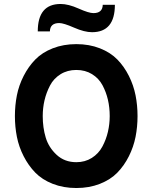

<svg xmlns="http://www.w3.org/2000/svg" viewBox="-20 -934 767 966"><path d="M443 -772Q405 -772 352.5 -795Q300 -818 278 -818Q232 -818 231 -776H170Q170 -914 285 -914Q324 -914 375.5 -891Q427 -868 450 -868Q496 -868 497 -910H558Q558 -772 443 -772ZM65 -245.5Q55 -296 55 -350Q55 -404 65 -454.5Q75 -505 99 -552Q123 -599 157.5 -634.5Q192 -670 245.5 -691Q299 -712 364 -712Q429 -712 482.5 -691Q536 -670 570.5 -634.5Q605 -599 628.5 -552Q652 -505 662 -454.5Q672 -404 672 -350Q672 -296 662 -245.5Q652 -195 628.5 -148Q605 -101 570.5 -65.5Q536 -30 482.5 -9Q429 12 364 12Q299 12 245.5 -9Q192 -30 157.5 -65.5Q123 -101 99 -148Q75 -195 65 -245.5ZM195 -350Q195 -292 210 -242Q225 -192 265 -155Q305 -118 364 -118Q408 -118 442 -139.5Q476 -161 495 -196.5Q514 -232 523 -271Q532 -310 532 -350Q532 -393 523 -432Q514 -471 495.5 -505.5Q477 -540 443 -561Q409 -582 364 -582Q319 -582 284.5 -560.5Q250 -539 231.5 -503.5Q213 -468 204 -429.5Q195 -391 195 -350Z"/></svg>

Font: ReCut ExtraBold
Style: Regular
Weight: 800
Designer: Giant Group (for alternate capitals set)
Version: Version 2.002;FEAKit 1.0